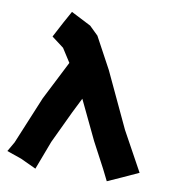

<svg xmlns="http://www.w3.org/2000/svg" viewBox="-83 -774 770 869"><g transform="rotate(10 302.0 -340.0)"><path d="M177.7 -704.1 147.5 -649.4 110.4 -579.1 166 -537.1 206.1 -474.6 115.2 -295.9 24.4 -77.1 -1 -33.2 66.4 -9.8 137.7 23.4 187.5 -108.4 257.8 -256.8 292 -325.2 377.9 -145.5 439.5 -29.3 465.8 23.4 533.2 -6.8 605.5 -40 506.8 -219.7 387.7 -473.6 309.6 -618.2 269.5 -657.2Z"/></g></svg>

Font: MaokenAssortedSans-TC
Style: Regular
Weight: 500
Version: Version 0.83